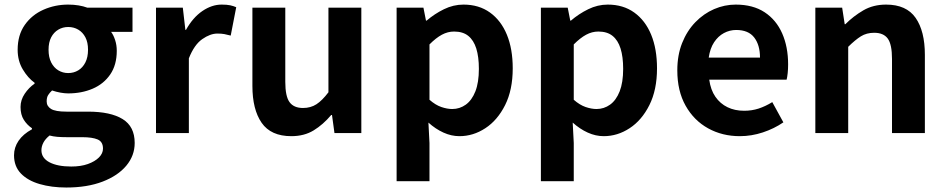

<svg xmlns="http://www.w3.org/2000/svg" viewBox="-20 -594 4221 857"><path d="M275.8 243Q210.3 243 157.2 227.6Q104 212.2 73.3 180.4Q42.6 148.5 42.6 99.1Q42.6 64.1 62.9 34.3Q83.3 4.4 122.6 -16.9V-21.7Q101.1 -36 86.4 -59Q71.7 -81.9 71.7 -116.6Q71.7 -147.9 90.3 -175.5Q108.8 -203.1 134.4 -220.6V-224.6Q104.7 -245.8 81.8 -284.1Q58.8 -322.4 58.8 -371.9Q58.8 -437.6 90.6 -482.8Q122.4 -527.9 174.1 -550.7Q225.7 -573.5 284.3 -573.5Q308.8 -573.5 330.6 -569.9Q352.4 -566.3 369.7 -559.8H571.4V-451.9H475.8Q486.7 -437.5 493.9 -415.1Q501.2 -392.8 501.2 -367.3Q501.2 -304.3 472.1 -261.8Q443 -219.3 393.8 -198.2Q344.6 -177.1 284.3 -177.1Q268.5 -177.1 249.9 -180.5Q231.2 -183.9 212.4 -190.2Q201.5 -180.1 194.9 -169.6Q188.3 -159.1 188.3 -141.4Q188.3 -120 207.7 -107.9Q227.2 -95.7 276.5 -95.7H372.4Q473.4 -95.7 527.3 -62.5Q581.2 -29.4 581.2 44.1Q581.2 100.6 543.8 145.5Q506.4 190.4 437.8 216.7Q369.3 243 275.8 243ZM284.3 -267.9Q309.2 -267.9 329.3 -280Q349.3 -292 361.1 -315.3Q372.9 -338.6 372.9 -371.9Q372.9 -404.9 361.2 -427.3Q349.5 -449.7 329.5 -461.6Q309.5 -473.5 284.3 -473.5Q260.1 -473.5 240.1 -461.6Q220.1 -449.7 208.4 -427.4Q196.7 -405.1 196.7 -371.9Q196.7 -338.6 208.5 -315.3Q220.3 -292 240.3 -280Q260.3 -267.9 284.3 -267.9ZM298.1 149.3Q340.8 149.3 372.2 138.1Q403.7 126.8 421.7 108.8Q439.7 90.7 439.7 69.2Q439.7 38.6 415.7 28.4Q391.8 18.3 347 18.3H278.5Q253.2 18.3 235.1 16.7Q217 15.1 201.2 10.8Q182.5 25.9 173.7 42.6Q164.9 59.3 164.9 76.6Q164.9 111.4 200.9 130.4Q237 149.3 298.1 149.3Z M676.3 0V-559.8H796L807.4 -460.8H810.2Q840.9 -515.8 883.2 -544.7Q925.5 -573.5 969.3 -573.5Q992.7 -573.5 1007.4 -570.4Q1022.2 -567.2 1034.4 -561.8L1009.8 -435.2Q994.4 -439.4 981.5 -441.8Q968.6 -444.2 950.3 -444.2Q918.4 -444.2 882.7 -419.3Q847 -394.4 823 -333.6V0Z M1280.4 13.8Q1189.3 13.8 1147.9 -45.8Q1106.6 -105.3 1106.6 -210.6V-559.8H1253.4V-228.7Q1253.4 -164.3 1272.3 -138.2Q1291.3 -112 1332.6 -112Q1366.7 -112 1392.4 -128.6Q1418.1 -145.2 1446 -182.1V-559.8H1592.8V0H1472.9L1461.9 -80.6H1458.3Q1422.2 -37.8 1380 -12Q1337.8 13.8 1280.4 13.8Z M1750.3 214.9V-559.8H1870L1881.4 -501.9H1884.2Q1919.3 -532.1 1961.5 -552.8Q2003.7 -573.5 2048.8 -573.5Q2117.7 -573.5 2167 -538.1Q2216.4 -502.6 2242.5 -439.1Q2268.6 -375.6 2268.6 -288.9Q2268.6 -192.9 2234.6 -125Q2200.5 -57.1 2146.3 -21.7Q2092.2 13.8 2030.7 13.8Q1994.5 13.8 1959.4 -2.2Q1924.2 -18.1 1892.3 -46.8L1897 44.4V214.9ZM1998.6 -107.4Q2032 -107.4 2059.1 -126.9Q2086.2 -146.4 2101.9 -186.2Q2117.5 -226.1 2117.5 -286.6Q2117.5 -340.3 2105.9 -377.5Q2094.2 -414.6 2070.1 -433.9Q2046.1 -453.2 2006.8 -453.2Q1978.5 -453.2 1952.2 -439Q1926 -424.9 1897 -395.7V-148.7Q1923.7 -125.3 1950 -116.3Q1976.2 -107.4 1998.6 -107.4Z M2394.3 214.9V-559.8H2514L2525.4 -501.9H2528.2Q2563.3 -532.1 2605.5 -552.8Q2647.7 -573.5 2692.8 -573.5Q2761.7 -573.5 2811 -538.1Q2860.4 -502.6 2886.5 -439.1Q2912.6 -375.6 2912.6 -288.9Q2912.6 -192.9 2878.6 -125Q2844.5 -57.1 2790.3 -21.7Q2736.2 13.8 2674.7 13.8Q2638.5 13.8 2603.4 -2.2Q2568.2 -18.1 2536.3 -46.8L2541 44.4V214.9ZM2642.6 -107.4Q2676 -107.4 2703.1 -126.9Q2730.2 -146.4 2745.9 -186.2Q2761.5 -226.1 2761.5 -286.6Q2761.5 -340.3 2749.9 -377.5Q2738.2 -414.6 2714.1 -433.9Q2690.1 -453.2 2650.8 -453.2Q2622.5 -453.2 2596.2 -439Q2570 -424.9 2541 -395.7V-148.7Q2567.7 -125.3 2594 -116.3Q2620.2 -107.4 2642.6 -107.4Z M3282.4 13.8Q3203.9 13.8 3140.7 -21.2Q3077.5 -56.1 3040.4 -121.9Q3003.2 -187.7 3003.2 -279.9Q3003.2 -348.1 3024.8 -402.2Q3046.4 -456.3 3083.6 -494.8Q3120.8 -533.2 3167.5 -553.4Q3214.3 -573.5 3263.7 -573.5Q3341.1 -573.5 3393 -539.3Q3444.9 -505.1 3471.4 -444.7Q3497.8 -384.4 3497.8 -306.4Q3497.8 -285.9 3495.9 -267.6Q3493.9 -249.4 3491.1 -238.4H3145.7Q3151.9 -192.8 3173.2 -162.1Q3194.4 -131.4 3227.1 -115.5Q3259.8 -99.6 3301.6 -99.6Q3335.6 -99.6 3366 -109.4Q3396.3 -119.3 3427.1 -138.2L3476.6 -47.9Q3435.7 -19.8 3385 -3Q3334.4 13.8 3282.4 13.8ZM3143.4 -336.9H3372.3Q3372.3 -393.2 3346.4 -426.7Q3320.6 -460.2 3266.1 -460.2Q3237 -460.2 3211.2 -446.4Q3185.4 -432.6 3167.4 -405.4Q3149.4 -378.2 3143.4 -336.9Z M3619.3 0V-559.8H3739L3750.4 -485.9H3753.2Q3789.5 -522.2 3833.7 -547.9Q3877.9 -573.5 3935.2 -573.5Q4025.6 -573.5 4066.9 -514.3Q4108.2 -455 4108.2 -349.1V0H3961.5V-330.9Q3961.5 -396 3942.5 -421.9Q3923.5 -447.7 3882.1 -447.7Q3847.9 -447.7 3822.6 -431.9Q3797.3 -416 3766 -385.1V0Z"/></svg>

Font: Noto Sans HK Thin
Style: Regular
Weight: 100
Designer: Ryoko NISHIZUKA 西塚涼子 (kana, bopomofo & ideographs); Paul D. Hunt (Latin, Greek & Cyrillic); Sandoll Communications 산돌커뮤니
Foundry: Adobe
Version: Version 2.004-H2;hotconv 1.0.118;makeotfexe 2.5.65603